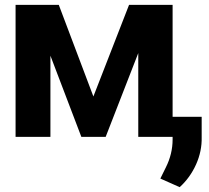

<svg xmlns="http://www.w3.org/2000/svg" viewBox="-20 -566 866 794"><path d="M223.1 -545.9 366.2 -167 513.7 -545.9H629.4L417 0H316.4L108.4 -545.9ZM44.4 -545.9H188.5V0H44.4ZM693.8 0H551.8V-545.9H693.8ZM693.8 -83H814V1.5Q815.4 59.1 790.8 114Q766.1 168.9 723.1 208L643.1 172.4Q650.4 157.2 666 126Q693.8 70.3 693.8 10.7Z"/></svg>

Font: Inter Tight Stencil
Style: Bold
Weight: 700
Designer: Rasmus Andersson
Foundry: rsms
Version: Version 3.004;Glyphs 3.1.2 (3151)